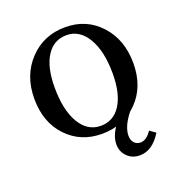

<svg xmlns="http://www.w3.org/2000/svg" viewBox="-118 -582 784 837"><g transform="rotate(-20 274.0 -163.5)"><path d="M274.9 -24.9Q334.5 -24.9 367.7 -76.9Q400.9 -128.9 400.9 -221.7Q400.9 -326.2 364.7 -387Q328.6 -447.8 268.1 -447.8Q208.5 -447.8 175.3 -396Q142.1 -344.2 142.1 -251Q142.1 -146 177.7 -85.4Q213.4 -24.9 274.9 -24.9ZM268.1 9.8Q169.9 9.8 106 -57.6Q42 -125 42 -234.4Q42 -342.8 108.2 -412.6Q174.3 -482.4 274.9 -482.4Q373 -482.4 437 -412.6Q501 -342.8 501 -233.4Q501 -125 435.1 -57.6Q369.1 9.8 268.1 9.8ZM391.1 154.3Q356 154.3 333 131.3Q310.1 108.4 310.1 74.2Q310.1 -1 425.3 -86.9L457.5 -85Q372.6 -3.9 372.6 56.6Q372.6 78.1 383.8 90.3Q395 102.5 412.6 102.5Q440.9 102.5 464.4 66.4L491.7 85.9Q449.7 154.3 391.1 154.3Z"/></g></svg>

Font: Almanac
Style: Regular
Weight: 400
Designer: Eden's Almanac
Version: Version 3.501;March 28, 2021;FontCreator 13.0.0.2683 64-bit